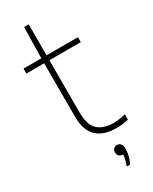

<svg xmlns="http://www.w3.org/2000/svg" viewBox="-243 -796 859 1075"><g transform="rotate(-30 186.0 -258.0)"><path d="M289.5 9Q210 9 165.2 -32Q120.5 -73 120.5 -163V-508H5.5V-540H120.5L124.5 -740H154.5V-540H357.5V-508H154.5V-169Q154.5 -90 190 -57Q225.5 -24 291.5 -24Q325 -24 369 -34.5V-0.5Q346.5 5 328.2 7Q310 9 289.5 9ZM232 224Q240 203 243.8 186.2Q247.5 169.5 248.5 155H245Q231.5 155 222.8 146Q214 137 214 123Q214 109.5 222.2 100.8Q230.5 92 243 92Q276 92 276 135Q276 153 270.8 176.8Q265.5 200.5 254 224Z"/></g></svg>

Font: Encode Sans SemiExpanded SemiExpanded Thin
Style: Regular
Weight: 100
Width: 6
Designer: Multiple Designers
Foundry: Impallari Type
Version: Version 3.000; ttfautohint (v1.8.3) -l 8 -r 50 -G 200 -x 14 